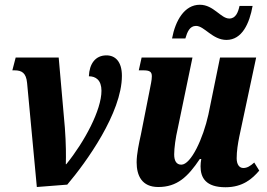

<svg xmlns="http://www.w3.org/2000/svg" viewBox="-20 -778 1122 808"><path d="M135 9 263 -1C342 -94 493 -303 493 -459C493 -519 465 -545 428 -545C381 -545 356 -509 354 -457C383 -457 407 -441 407 -396C407 -315 336 -182 259 -87H257C258 -120 258 -173 253 -240L227 -536H46L32 -482H41C72 -482 90 -471 94 -429Z M933 -610C999 -610 1030 -680 1043 -753H988C982 -726 972 -700 945 -700C909 -700 879 -758 821 -758C756 -758 718 -691 704 -616H760C768 -643 778 -669 805 -669C840 -669 874 -610 933 -610ZM929 10C1002 10 1042 -26 1071 -60L1050 -94C1033 -79 1020 -71 1004 -71C987 -71 976 -86 976 -112C976 -142 981 -173 987 -203L1058 -536H906L857 -296C835 -196 784 -85 743 -85C722 -85 713 -102 713 -128C713 -155 719 -199 728 -237L790 -536H576L564 -482H583C610 -482 619 -476 619 -457C619 -440 614 -421 608 -389L573 -212C565 -176 555 -130 555 -95C555 -39 577 9 646 9C725 9 770 -33 821 -109H827C825 -98 824 -87 824 -78C824 -30 846 10 929 10Z"/></svg>

Font: Noto Serif Condensed Extra
Style: Italic
Weight: 800
Width: 3
Italic angle: -12°
Designer: Monotype Design Team
Foundry: Monotype Imaging Inc.
Version: Version 1.901